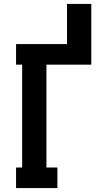

<svg xmlns="http://www.w3.org/2000/svg" viewBox="-20 -960 540 980"><path d="M62 0V-105H93V-630H62V-735H322V-940H446V-630H217V-105H273V0Z"/></svg>

Font: Iosevka Curly Slab Extrabold
Style: Regular
Weight: 800
Monospace: yes
Designer: Belleve Invis
Foundry: Belleve Invis
Version: Version 22.1.2; ttfautohint (v1.8.4)